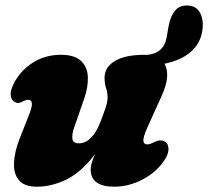

<svg xmlns="http://www.w3.org/2000/svg" viewBox="-20 -674 766 706"><path d="M581 -155.5Q597 -151 599.2 -130.8Q601.5 -110.5 585.5 -86.5Q556.5 -41.5 505.2 -14.5Q454 12.5 400 12.5Q313.5 12.5 313.5 -51Q313.5 -64 318.2 -78.2Q323 -92.5 330 -108Q279.5 -41 224.8 -14.2Q170 12.5 115.5 12.5Q69 12.5 49.2 -11.8Q29.5 -36 31.5 -76.5Q33.5 -117 52.5 -165L88 -255Q108.5 -307 83.5 -307Q74.5 -307 61 -299.5Q46.5 -291.5 35.5 -298.5Q23 -303 19.8 -321.5Q16.5 -340 32 -369.5Q56.5 -415.5 101.5 -444Q146.5 -472.5 204 -472.5Q254 -472.5 277.8 -450.2Q301.5 -428 303 -390.5Q304.5 -353 288.5 -308L253 -206Q244 -180.5 246.2 -163.8Q248.5 -147 269.5 -147Q294.5 -147 314.8 -167.5Q335 -188 349.5 -226.5Q363.5 -262.5 369.5 -281.5Q375.5 -300.5 375.5 -316.5Q375.5 -334 370 -350.2Q364.5 -366.5 364.5 -388Q364.5 -427 402.5 -449.8Q440.5 -472.5 511.5 -472.5Q515.5 -472.5 519 -472Q581.5 -477 592.5 -535L600 -578.5Q606.5 -613.5 623.5 -634.8Q640.5 -656 674.5 -653.5Q704 -651 717 -624.2Q730 -597.5 723.5 -558.5Q716.5 -514.5 681.8 -483.5Q647 -452.5 584.5 -439.5Q609.5 -398 574 -320.5L521.5 -204.5Q506 -169 507.2 -156Q508.5 -143 522.5 -143Q530.5 -143 550 -152.5Q567.5 -161.5 581 -155.5Z"/></svg>

Font: Fraunces 72pt SuperSoft Black
Style: Italic
Weight: 900
Italic angle: -16°
Version: Version 1.000;[b76b70a41]